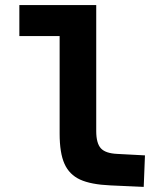

<svg xmlns="http://www.w3.org/2000/svg" viewBox="-20 -730 654 756"><path d="M214.8 -204.1V-587.9H56.2V-710H358.9V-213.9Q358.9 -166 377.2 -146Q395.5 -126 441.9 -124L550.8 -118.2L545.9 5.9L415 0Q337.9 -3.4 295.4 -22.9Q252.9 -42.5 233.9 -85Q214.8 -127.4 214.8 -204.1Z"/></svg>

Font: IntelOne Mono Bold
Style: Regular
Weight: 700
Designer: Fred Shallcrass
Foundry: Frere-Jones Type LLC
Version: Version 1.200;hotconv 1.1.0;makeotfexe 2.6.0;FJTRelease1.2